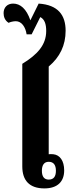

<svg xmlns="http://www.w3.org/2000/svg" viewBox="-38 -1039 391 1068"><path d="M209 9C282 9 319 -29 319 -91C319 -145 295 -177 259 -181C248 -182 237 -182 233 -181V-669C295 -721 327 -787 327 -868C327 -954 286 -1012 177 -1019L131 -926C109 -990 75 -1019 35 -1019C2 -1019 -18 -997 -18 -966C-18 -946 -11 -925 10 -912C19 -917 37 -921 50 -921C82 -921 104 -889 110 -848H138L186 -944C210 -932 219 -905 219 -867C219 -788 169 -735 86 -684V-113C86 -36 125 9 209 9ZM233 -40C207 -40 195 -58 195 -89C195 -120 207 -139 233 -139C261 -139 273 -120 273 -89C273 -58 261 -40 233 -40Z"/></svg>

Font: Noto Serif Thai ExtraCondensed ExtraBold
Style: Regular
Weight: 800
Width: 2
Designer: Monotype Design Team
Foundry: Monotype Imaging Inc.
Version: Version 2.002